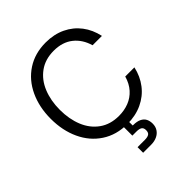

<svg xmlns="http://www.w3.org/2000/svg" viewBox="-253 -858 1211 1211"><g transform="rotate(-45 352.5 -252.5)"><path d="M48.8 -352.1Q48.8 -456.1 87.4 -538.8Q126 -621.6 198 -668.7Q270 -715.8 366.7 -715.8Q440.4 -715.8 498.8 -688Q557.1 -660.2 595 -610.4Q632.8 -560.5 647 -494.1H563.5Q543.9 -563 493.7 -603Q443.4 -643.1 365.7 -643.1Q289.6 -643.1 236.3 -604.5Q183.1 -565.9 156.2 -499.8Q129.4 -433.6 129.4 -351.6Q129.4 -269.5 156.2 -203.6Q183.1 -137.7 236.6 -99.4Q290 -61 366.7 -61Q414.6 -61 455.3 -76.9Q496.1 -92.8 525.9 -126Q555.7 -159.2 569.8 -209H651.4Q637.2 -143.1 598.4 -92.8Q559.6 -42.5 500.5 -14.9Q441.4 12.7 367.7 12.7Q270 12.7 197.8 -34.9Q125.5 -82.5 87.2 -165.3Q48.8 -248 48.8 -352.1ZM309.6 161.1H375Q398.9 161.1 411.4 153.1Q423.8 145 423.8 123.5Q423.8 102.5 411.4 94.5Q398.9 86.4 375 86.4H337.9V0H384.3L384.8 43H388.2Q422.4 43 443.4 53.5Q464.4 64 473.4 82Q482.4 100.1 482.4 123.5Q482.4 150.4 469.2 170.2Q456.1 189.9 433.1 200.4Q410.2 210.9 381.3 210.9H309.6Z"/></g></svg>

Font: Wand UI Pro
Style: Regular
Weight: 400
Designer: Andreas Faust
Version: Version 1.003;FEAKit 1.0